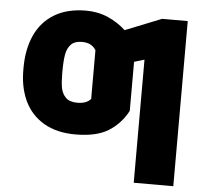

<svg xmlns="http://www.w3.org/2000/svg" viewBox="-52 -591 888 845"><g transform="rotate(5 392.0 -169.0)"><path d="M350.6 -152.3V-367.2Q340.8 -382.8 325.9 -390.6Q311 -398.4 288.1 -398.4Q256.3 -398.4 240 -381.3Q223.6 -364.3 218.8 -335.4Q213.9 -306.6 213.9 -261.7V-252.9Q213.9 -214.8 218.3 -189.7Q222.7 -164.6 239.5 -147.2Q256.3 -129.9 291 -129.9Q332.5 -129.9 350.6 -152.3ZM744.1 199.2H569.3V-344.7L524.4 -331.1V-114.3Q494.1 -57.1 441.2 -23.7Q388.2 9.8 294.9 9.8Q211.9 9.8 155.3 -23.4Q98.6 -56.6 70.3 -115.7Q42 -174.8 42 -252.9V-261.7Q42 -345.2 70.3 -407Q98.6 -468.8 155.3 -502.9Q211.9 -537.1 294.9 -537.1Q347.7 -537.1 392.1 -517.6Q436.5 -498 470.7 -466.3L630.9 -530.3H744.1Z"/></g></svg>

Font: Pretendard JP Black
Style: Regular
Weight: 900
Designer: Base glyphs from Inter by Rasmus Andersson; Hangeul glyphs from Noto Sans CJK(Source Han Sans) by Jang Soo-young and Kan
Foundry: Kil Hyung-jin
Version: Version 1.309